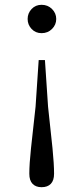

<svg xmlns="http://www.w3.org/2000/svg" viewBox="-20 -551 348 799"><path d="M153 -531Q179 -531 196.5 -513.5Q214 -496 214 -472Q214 -448 196.5 -430.5Q179 -413 153 -413Q128 -413 111.5 -430.5Q95 -448 95 -472Q95 -496 111.5 -513.5Q128 -531 153 -531ZM153 228Q129 228 115.5 214Q102 200 102 172Q102 132 109 66Q116 0 128 -107L141 -301H167L180 -107Q192 0 198.5 66Q205 132 205 172Q205 200 191.5 214Q178 228 153 228Z"/></svg>

Font: Noto Serif TC ExtraLight
Style: Regular
Weight: 400
Version: Version 2.002-H1;hotconv 1.1.0;makeotfexe 2.6.0